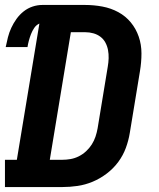

<svg xmlns="http://www.w3.org/2000/svg" viewBox="-21 -755 641 775"><path d="M-1 0V-110H47L138 -660Q125 -654 117 -642Q109 -630 104 -617Q99 -604 95.5 -591Q92 -578 90 -565H2Q6 -585 11 -604.5Q16 -624 24.5 -642.5Q33 -661 45.5 -678.5Q58 -696 74.5 -709Q91 -722 110.5 -728.5Q130 -735 150 -735H322Q358 -735 392.5 -728.5Q427 -722 456.5 -706Q486 -690 507 -664.5Q528 -639 539 -607Q550 -575 550 -539.5Q550 -504 544 -468L503 -219Q498 -188 487 -158Q476 -128 456.5 -101.5Q437 -75 410 -54.5Q383 -34 353 -21.5Q323 -9 292 -4.5Q261 0 231 0ZM180 -110H230Q247 -110 264 -113Q281 -116 297 -124Q313 -132 326.5 -144.5Q340 -157 349.5 -172Q359 -187 364.5 -203.5Q370 -220 373 -237L414 -486Q417 -503 417.5 -520Q418 -537 415 -553Q412 -569 404.5 -583Q397 -597 384.5 -606.5Q372 -616 356 -620.5Q340 -625 323 -625H265Z"/></svg>

Font: Iosevka Etoile Extrabold
Style: Italic
Weight: 800
Italic angle: -9°
Designer: Belleve Invis
Foundry: Belleve Invis
Version: Version 22.1.2; ttfautohint (v1.8.4)